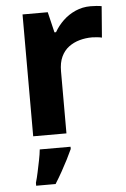

<svg xmlns="http://www.w3.org/2000/svg" viewBox="-55 -596 563 857"><g transform="rotate(-5 227.0 -167.5)"><path d="M383 -556Q394 -556 409 -555Q424 -554 433 -552L422 -412Q415 -414 401.5 -415.5Q388 -417 378 -417Q349 -417 322 -409.5Q295 -402 273.5 -386Q252 -370 239.5 -343.5Q227 -317 227 -278V0H78V-546H191L213 -454H220Q236 -482 260 -505Q284 -528 315.5 -542Q347 -556 383 -556ZM240 71Q230 93 217.5 117.5Q205 142 190.5 168Q176 194 159 221H72V208Q78 188 83.5 162Q89 136 94.5 109Q100 82 102 61H240Z"/></g></svg>

Font: Noto Sans Hebrew
Style: Bold
Weight: 700
Designer: Monotype Design Team
Foundry: Monotype Imaging Inc.
Version: Version 2.003